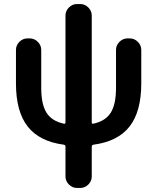

<svg xmlns="http://www.w3.org/2000/svg" viewBox="-20 -710 778 950"><path d="M296 6Q175 -10 117 -84Q59 -158 59 -297V-463Q59 -486 76 -503Q93 -520 116 -520H127Q150 -520 167 -503Q184 -486 184 -463V-275Q184 -194 210 -152.5Q236 -111 296 -98Q304 -96 304 -105V-633Q304 -656 321 -673Q338 -690 361 -690H377Q400 -690 417 -673Q434 -656 434 -633V-105Q434 -96 442 -98Q502 -111 528 -152.5Q554 -194 554 -275V-463Q554 -486 571 -503Q588 -520 611 -520H622Q645 -520 662 -503Q679 -486 679 -463V-297Q679 -158 621 -84Q563 -10 442 6Q434 8 434 15V163Q434 186 417 203Q400 220 377 220H361Q338 220 321 203Q304 186 304 163V15Q304 8 296 6Z"/></svg>

Font: Rounded Mplus 1c Bold
Style: Bold
Weight: 700
Version: Version 1.059.20150529